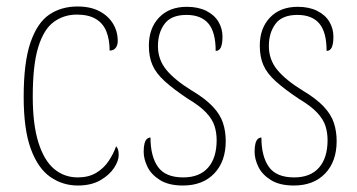

<svg xmlns="http://www.w3.org/2000/svg" viewBox="-20 -562 1101 592"><path d="M220 10Q173 10 135 -16.5Q97 -43 75 -103Q53 -163 53 -263Q53 -370 74 -431Q95 -492 132 -517Q169 -542 219 -542Q259 -542 286.5 -527.5Q314 -513 328.5 -489Q343 -465 343 -436Q343 -426 339.5 -419Q336 -412 330.5 -409Q325 -406 318 -406Q318 -440 308 -465Q298 -490 275.5 -503.5Q253 -517 217 -517Q177 -517 146 -494.5Q115 -472 98 -417Q81 -362 81 -264Q81 -178 98.5 -122.5Q116 -67 147 -41Q178 -15 220 -15Q253 -15 276.5 -29Q300 -43 315 -65.5Q330 -88 338 -111Q342 -107 344 -100.5Q346 -94 346 -84Q346 -66 331.5 -44Q317 -22 289 -6Q261 10 220 10Z M544 10Q500 10 473 -7Q446 -24 434.5 -48Q423 -72 423 -94Q423 -109 425.5 -119Q428 -129 433 -133.5Q438 -138 444 -138Q444 -80 467 -47.5Q490 -15 545 -15Q595 -15 621.5 -45Q648 -75 648 -130Q648 -153 641.5 -173.5Q635 -194 616 -214.5Q597 -235 560 -257Q515 -287 488 -311.5Q461 -336 450 -361.5Q439 -387 439 -421Q439 -475 470.5 -508Q502 -541 556 -541Q591 -541 616 -528.5Q641 -516 653.5 -495Q666 -474 666 -449Q666 -427 661 -416Q656 -405 645 -405Q645 -463 622.5 -489.5Q600 -516 555 -516Q508 -516 487.5 -488.5Q467 -461 467 -420Q467 -378 493 -346.5Q519 -315 571 -283Q613 -258 636 -233.5Q659 -209 667.5 -183Q676 -157 676 -127Q676 -64 640.5 -27Q605 10 544 10Z M886 10Q842 10 815 -7Q788 -24 776.5 -48Q765 -72 765 -94Q765 -109 767.5 -119Q770 -129 775 -133.5Q780 -138 786 -138Q786 -80 809 -47.5Q832 -15 887 -15Q937 -15 963.5 -45Q990 -75 990 -130Q990 -153 983.5 -173.5Q977 -194 958 -214.5Q939 -235 902 -257Q857 -287 830 -311.5Q803 -336 792 -361.5Q781 -387 781 -421Q781 -475 812.5 -508Q844 -541 898 -541Q933 -541 958 -528.5Q983 -516 995.5 -495Q1008 -474 1008 -449Q1008 -427 1003 -416Q998 -405 987 -405Q987 -463 964.5 -489.5Q942 -516 897 -516Q850 -516 829.5 -488.5Q809 -461 809 -420Q809 -378 835 -346.5Q861 -315 913 -283Q955 -258 978 -233.5Q1001 -209 1009.5 -183Q1018 -157 1018 -127Q1018 -64 982.5 -27Q947 10 886 10Z"/></svg>

Font: Noto Serif Khmer Condensed Thin
Style: Regular
Weight: 250
Width: 3
Designer: Danh Hong and the Monotype Design Team
Foundry: Monotype Imaging Inc.
Version: Version 2.004